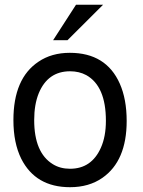

<svg xmlns="http://www.w3.org/2000/svg" viewBox="-20 -760 596 803"><path d="M272 -539.1Q423.8 -539.1 481 -410.2Q509.8 -345.2 509.8 -253.9Q509.8 -86.9 408.2 -16.1Q352.1 22.9 272.9 22.9Q128.9 22.9 68.8 -96.2Q36.1 -162.1 36.1 -257.8Q36.1 -432.1 141.1 -502Q195.8 -539.1 272 -539.1ZM272.9 -461.9Q180.2 -461.9 142.1 -370.1Q123 -323.2 123 -257.8Q123 -121.1 201.2 -73.2Q231.9 -54.2 272.9 -54.2Q362.8 -54.2 401.9 -142.1Q422.9 -189 422.9 -254.9Q422.9 -399.9 340.8 -445.8Q311 -461.9 272.9 -461.9ZM297.9 -740.2H411.1L262.2 -591.8H202.1Z"/></svg>

Font: SolaimanLipi
Style: Normal
Weight: 400
Designer: Solaiman Karim
Foundry: Al Mamun Sumon
Version: Version 2.000